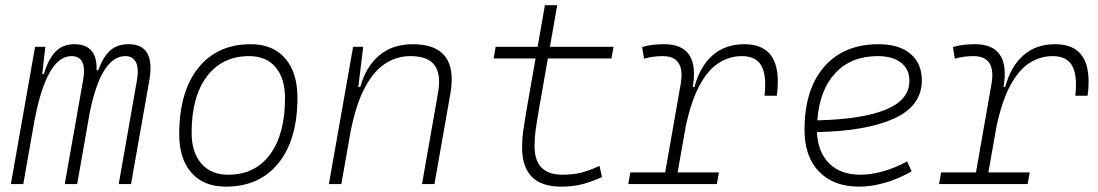

<svg xmlns="http://www.w3.org/2000/svg" viewBox="-20 -694 4142 724"><path d="M150.9 -517.6 139.2 -414.6H145.5Q161.6 -470.2 189 -498.8Q216.3 -527.3 260.3 -527.3Q347.7 -527.3 344.2 -429.2H350.6Q367.7 -477.5 394.3 -502.4Q420.9 -527.3 464.8 -527.3Q566.9 -527.3 543 -390.6L474.1 0H427.7L496.1 -389.6Q504.4 -435.5 492.7 -459Q481 -482.4 452.6 -482.4Q362.8 -482.4 319.3 -274.4L271 0H224.1L293 -389.6Q310.1 -482.4 249.5 -482.4Q156.7 -482.4 110.8 -242.7V-244.6L67.9 0H21L112.3 -517.6Z M831.1 9.8Q748.5 9.8 702.1 -42.5Q655.8 -94.7 655.8 -187.5Q655.8 -347.7 727.3 -437.5Q798.8 -527.3 925.8 -527.3Q1008.8 -527.3 1055.2 -474.1Q1101.6 -420.9 1101.6 -325.2Q1101.6 -167.5 1030 -78.9Q958.5 9.8 831.1 9.8ZM840.8 -35.2Q941.4 -35.2 998 -111.3Q1054.7 -187.5 1054.7 -323.7Q1054.7 -398.4 1019.3 -440.4Q983.9 -482.4 919.9 -482.4Q817.9 -482.4 760.3 -406Q702.6 -329.6 702.6 -193.8Q702.6 -119.1 739.3 -77.1Q775.9 -35.2 840.8 -35.2Z M1220.2 0 1311.5 -517.6H1349.6L1331.1 -365.7H1338.4Q1359.9 -442.9 1409.9 -485.1Q1460 -527.3 1536.6 -527.3Q1710.9 -527.3 1678.2 -340.3L1618.2 0H1571.3L1631.8 -344.2Q1644 -413.1 1618.9 -447.8Q1593.8 -482.4 1526.9 -482.4Q1477.5 -482.4 1434.3 -455.3Q1391.1 -428.2 1357.2 -366.2Q1323.2 -304.2 1302.2 -198.7L1267.1 0Z M2096.2 9.8Q1948.7 9.8 1948.7 -138.2Q1948.7 -170.9 1953.1 -201.7Q1957.5 -232.4 1966.8 -287.1L1999.5 -473.6H1841.3L1849.1 -517.6H2007.3L2034.7 -674.3H2081.1L2053.7 -517.6H2293.5L2285.6 -473.6H2045.9L2013.2 -287.1Q2003.9 -232.9 1999.8 -203.6Q1995.6 -174.3 1995.6 -143.1Q1995.6 -35.2 2100.6 -35.2Q2139.6 -35.2 2169.7 -42.5Q2199.7 -49.8 2240.7 -68.4L2250 -26.4Q2217.3 -11.2 2180.7 -0.7Q2144 9.8 2096.2 9.8Z M2349.1 0 2356.9 -43.9H2488.3L2546.9 -377.9Q2564.9 -482.4 2478.5 -482.4Q2442.4 -482.4 2408.7 -472.7L2401.4 -516.6Q2421.9 -522.9 2442.6 -525.1Q2463.4 -527.3 2484.4 -527.3Q2619.6 -527.3 2592.3 -365.7H2598.6Q2619.1 -442.9 2666.7 -485.1Q2714.4 -527.3 2787.1 -527.3Q2935.1 -527.3 2909.2 -333H2862.8Q2871.6 -408.7 2851.3 -445.6Q2831.1 -482.4 2777.3 -482.4Q2731.4 -482.4 2690.9 -457Q2650.4 -431.6 2618.4 -373Q2586.4 -314.5 2565.4 -215.3L2535.2 -43.9H2690.9L2683.1 0Z M3224.6 -35.2Q3265.1 -35.2 3311.3 -48.3Q3357.4 -61.5 3400.4 -85.4L3417.5 -47.9Q3371.6 -21 3319.8 -5.6Q3268.1 9.8 3220.2 9.8Q3123 9.8 3068.4 -46.9Q3013.7 -103.5 3013.7 -204.6Q3013.7 -356.4 3087.6 -441.9Q3161.6 -527.3 3293.5 -527.3Q3370.1 -527.3 3413.1 -491.2Q3456.1 -455.1 3456.1 -390.6Q3456.1 -294.9 3351.8 -247.3Q3247.6 -199.7 3060.5 -195.8Q3064 -120.1 3106.9 -77.6Q3149.9 -35.2 3224.6 -35.2ZM3062 -240.2Q3230 -244.1 3319.6 -280.5Q3409.2 -316.9 3409.2 -389.2Q3409.2 -432.6 3377.9 -457.5Q3346.7 -482.4 3289.6 -482.4Q3189.5 -482.4 3129.9 -418.5Q3070.3 -354.5 3062 -240.2Z M3521 0 3528.8 -43.9H3660.2L3718.8 -377.9Q3736.8 -482.4 3650.4 -482.4Q3614.3 -482.4 3580.6 -472.7L3573.2 -516.6Q3593.8 -522.9 3614.5 -525.1Q3635.3 -527.3 3656.2 -527.3Q3791.5 -527.3 3764.2 -365.7H3770.5Q3791 -442.9 3838.6 -485.1Q3886.2 -527.3 3959 -527.3Q4106.9 -527.3 4081.1 -333H4034.7Q4043.5 -408.7 4023.2 -445.6Q4002.9 -482.4 3949.2 -482.4Q3903.3 -482.4 3862.8 -457Q3822.3 -431.6 3790.3 -373Q3758.3 -314.5 3737.3 -215.3L3707 -43.9H3862.8L3855 0Z"/></svg>

Font: Cascadia Code ExtraLight
Style: Italic
Weight: 200
Italic angle: -10°
Monospace: yes
Designer: Aaron Bell
Foundry: Saja Typeworks
Version: Version 2404.023; ttfautohint (v1.8.4)